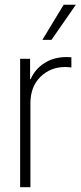

<svg xmlns="http://www.w3.org/2000/svg" viewBox="-20 -781 336 801"><path d="M64 0V-535.6H105.5V-450.7H107.9Q126 -492.7 165.3 -517.8Q204.6 -543 258.3 -543Q264.6 -543 268.8 -542.5Q272.9 -542 277.8 -542V-499.5Q273.9 -500 267.8 -500.7Q261.7 -501.5 252.9 -501.5Q190.4 -501.5 148.7 -460.4Q106.9 -419.4 106.9 -350.1V0ZM156.7 -614.7 245.6 -761.2H296.4L194.8 -614.7Z"/></svg>

Font: Inter Display Extra Light
Style: Regular
Weight: 200
Designer: Rasmus Andersson
Foundry: rsms
Version: Version 4.000;git-4fc901f